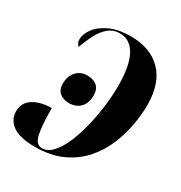

<svg xmlns="http://www.w3.org/2000/svg" viewBox="-178 -848 931 987"><g transform="rotate(30 287.5 -354.5)"><path d="M315 -724Q431 -724 497.5 -656.5Q564 -589 564 -458Q564 -406 553 -342.5Q542 -279 516 -216Q490 -153 445 -101Q400 -49 332 -17Q264 15 169 15Q79 15 37 -15.5Q-5 -46 -5 -95Q-5 -148 38.5 -174.5Q82 -201 146 -201Q146 -101 157 -49Q168 3 205 3Q237 3 265 -26.5Q293 -56 315 -106Q337 -156 352.5 -218Q368 -280 376.5 -345.5Q385 -411 385 -470Q385 -588 352.5 -648.5Q320 -709 258 -709Q219 -709 190.5 -685Q162 -661 142.5 -622.5Q123 -584 108 -542Q101 -550 96.5 -558Q92 -566 92 -579Q92 -609 116.5 -643Q141 -677 191 -700.5Q241 -724 315 -724ZM210 -267Q176 -267 154 -284.5Q132 -302 132 -339Q132 -383 157 -410.5Q182 -438 222 -438Q257 -438 278.5 -420Q300 -402 300 -365Q300 -329 286.5 -307.5Q273 -286 252 -276.5Q231 -267 210 -267Z"/></g></svg>

Font: Noto Serif Display ExtraCondensed Black
Style: Italic
Weight: 900
Width: 2
Italic angle: -12°
Designer: Monotype Design Team
Foundry: Monotype Imaging Inc.
Version: Version 2.009